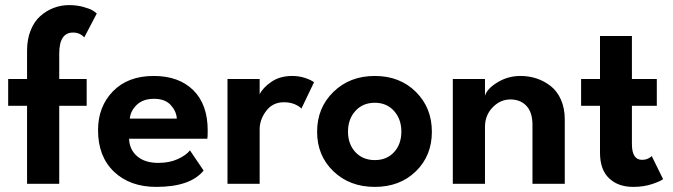

<svg xmlns="http://www.w3.org/2000/svg" viewBox="-20 -720 2635 752"><path d="M12 -410.5H86V-522Q86 -566 100 -601Q114 -636 137.8 -657Q161.5 -678 190.2 -689Q219 -700 250.5 -700Q280.5 -700 306 -693Q331.5 -686 342 -679.5Q352.5 -673 359 -667L310 -573.5Q293 -592.5 266 -592.5Q212 -592.5 212 -510V-410.5H319.5V-305.5H212V0H86V-305.5H12Z M485.5 -176.5Q487 -134 517.2 -108Q547.5 -82 600 -82Q643.5 -82 676 -96.8Q708.5 -111.5 724 -131L777.5 -52Q725.5 12 592 12Q489 12 426.5 -47.5Q364 -107 364 -210Q364 -302.5 422.5 -362.5Q481 -422.5 582 -422.5Q680.5 -422.5 737 -366.8Q793.5 -311 793.5 -209Q793.5 -181.5 792 -176.5ZM672.5 -255.5Q671 -284 648.8 -308.5Q626.5 -333 583.5 -333Q540 -333 515.5 -309.2Q491 -285.5 488.5 -255.5Z M997 0H871V-410.5H997V-350.5Q1009 -376 1042.5 -399.2Q1076 -422.5 1125 -422.5Q1151 -422.5 1174.5 -414.8Q1198 -407 1210 -398L1160.5 -294.5Q1152.5 -304 1134.2 -311.8Q1116 -319.5 1092 -319.5Q1048 -319.5 1022.5 -285.5Q997 -251.5 997 -214Z M1448 12Q1349.5 12 1285.8 -49.2Q1222 -110.5 1222 -204Q1222 -298 1286 -360.2Q1350 -422.5 1448 -422.5Q1546 -422.5 1608.8 -360.2Q1671.5 -298 1671.5 -204Q1671.5 -110 1608.8 -49Q1546 12 1448 12ZM1448 -317.5Q1401 -317.5 1372 -285.5Q1343 -253.5 1343 -204.5Q1343 -155.5 1372 -124.2Q1401 -93 1448 -93Q1495 -93 1523.5 -124.2Q1552 -155.5 1552 -204.5Q1552 -253.5 1523.2 -285.5Q1494.5 -317.5 1448 -317.5Z M2018.5 -422.5Q2051.5 -422.5 2081.2 -412.8Q2111 -403 2136.5 -383.2Q2162 -363.5 2177 -329.8Q2192 -296 2192 -252.5V0H2065.5V-231Q2065.5 -280 2042 -305.2Q2018.5 -330.5 1979 -330.5Q1939.5 -330.5 1909.5 -299.5Q1879.5 -268.5 1879.5 -223V0H1753.5V-410.5H1879.5V-345Q1887.5 -372.5 1928.5 -397.5Q1969.5 -422.5 2018.5 -422.5Z M2256 -410.5H2330V-579H2455V-410.5H2552.5V-305.5H2455V-156Q2455 -94 2494.5 -94Q2508 -94 2518.8 -99.2Q2529.5 -104.5 2532.5 -109L2577 -18.5Q2568 -10.5 2534.5 0.8Q2501 12 2460 12Q2401 12 2365.5 -21.8Q2330 -55.5 2330 -122V-305.5H2256Z"/></svg>

Font: League Spartan SemiBold
Style: Regular
Weight: 600
Foundry: The League of Moveable Type
Version: Version 2.002